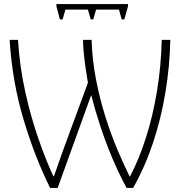

<svg xmlns="http://www.w3.org/2000/svg" viewBox="-20 -909 880 939"><path d="M225 10Q150 -141 95 -325Q40 -509 27 -714H68Q76 -584 103.5 -460Q131 -336 168 -230Q205 -124 241 -47H244Q251 -69 263 -102Q275 -135 290 -178L410 -504Q404 -538 398.5 -577Q393 -616 389.5 -652Q386 -688 386 -714H428Q431 -616 449.5 -520.5Q468 -425 495.5 -338Q523 -251 554.5 -176.5Q586 -102 614 -46H616Q660 -130 694 -236.5Q728 -343 748 -464.5Q768 -586 771 -714H813Q810 -582 788.5 -454Q767 -326 727.5 -208Q688 -90 631 10H599Q561 -60 528 -138.5Q495 -217 469.5 -295.5Q444 -374 426 -444L262 10ZM606 -889V-878L588 -814H575L562 -862H450L436 -814H424L410 -862H300L286 -814H273L256 -878V-889Z"/></svg>

Font: Noto Sans Disp ExtLt
Style: Regular
Weight: 200
Designer: Monotype Design Team
Foundry: Monotype Imaging Inc.
Version: Version 2.000;GOOG;noto-source:20170915:90ef993387c0